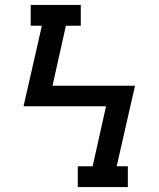

<svg xmlns="http://www.w3.org/2000/svg" viewBox="-20 -755 640 775"><path d="M294 0V-84H354L408 -326H75L149 -651H104V-735Q155 -735 205.5 -735Q256 -735 306 -735V-651H246L192 -409H525L451 -84H496V0Z"/></svg>

Font: Iosevka Slab Medium Extended
Style: Regular
Weight: 500
Width: 7
Monospace: yes
Designer: Belleve Invis
Foundry: Belleve Invis
Version: Version 11.1.1; ttfautohint (v1.8.3)